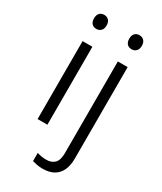

<svg xmlns="http://www.w3.org/2000/svg" viewBox="-238 -815 958 1137"><g transform="rotate(30 241.0 -246.0)"><path d="M154 -533V0H87V-533ZM121 -732Q140 -732 152 -719.5Q164 -707 164 -684Q164 -661 152 -648.5Q140 -636 121 -636Q101 -636 89.5 -648.5Q78 -661 78 -684Q78 -707 89.5 -719.5Q101 -732 121 -732ZM259 240Q236 240 218.5 236.5Q201 233 188 229V173Q203 178 218.5 180.5Q234 183 252 183Q287 183 307.5 162.5Q328 142 328 94V-533H395V93Q395 140 379.5 173Q364 206 334 223Q304 240 259 240ZM319 -684Q319 -707 330.5 -719.5Q342 -732 362 -732Q381 -732 393 -719.5Q405 -707 405 -684Q405 -661 393 -648.5Q381 -636 362 -636Q342 -636 330.5 -648.5Q319 -661 319 -684Z"/></g></svg>

Font: Noto Sans Oriya Light
Style: Regular
Weight: 300
Version: Version 2.003